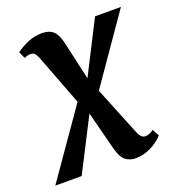

<svg xmlns="http://www.w3.org/2000/svg" viewBox="-212 -683 965 1053"><g transform="rotate(-20 271.0 -156.5)"><path d="M400 254Q367.5 254 342.2 234.8Q317 215.5 302.5 159L240.5 -82L212 -131L93.5 -441Q85 -463 76 -471.8Q67 -480.5 52.5 -480.5Q41.5 -480.5 33 -478Q24.5 -475.5 16.5 -471L-2 -511Q32 -536 70 -551.5Q108 -567 150 -567Q192.5 -567 215.8 -545.8Q239 -524.5 251 -471L306 -227.5L330 -179L449 114.5Q459.5 140.5 469.2 149.5Q479 158.5 492.5 158.5Q502.5 158.5 514 154.2Q525.5 150 540 139L562 179.5Q531 213 488.2 233.5Q445.5 254 400 254ZM-66 244 221 -168 285 -217.5 456.5 -554H607.5L321 -141L256 -84.5L88 244Z"/></g></svg>

Font: Merriweather 20pt Black
Style: Italic
Weight: 900
Italic angle: -7.8°
Version: Version 2.101